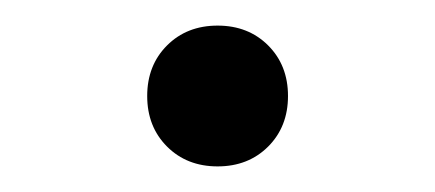

<svg xmlns="http://www.w3.org/2000/svg" viewBox="-20 -335 340 150"><path d="M150 -205Q126 -205 110.5 -220.5Q95 -236 95 -260Q95 -284 110.5 -299.5Q126 -315 150 -315Q174 -315 189.5 -299.5Q205 -284 205 -260Q205 -236 189.5 -220.5Q174 -205 150 -205Z"/></svg>

Font: PT Root UI
Style: Regular
Weight: 400
Designer: Vitaly Kuzmin
Foundry: ParaType Ltd.
Version: Version 2.001G